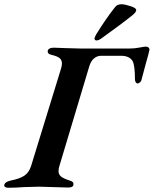

<svg xmlns="http://www.w3.org/2000/svg" viewBox="-55 -878 722 902"><path d="M-35 -9Q-32 -24 -4 -30Q37 -38 59 -52.5Q81 -67 91 -98L230 -550Q236 -568 236 -579Q236 -596 225 -605Q214 -614 188 -620Q169 -624 169 -636Q169 -645 177 -649.5Q185 -654 197 -654Q210 -654 252 -652Q300 -650 324 -650H552Q577 -650 600 -654.5Q623 -659 629 -659Q638 -659 643 -654.5Q648 -650 647 -644Q645 -631 630 -579Q611 -509 610 -504Q609 -497 603 -491.5Q597 -486 592 -486Q586 -486 582.5 -492Q579 -498 579 -505Q579 -570 568 -591Q553 -616 513 -616H420Q402 -616 387 -604Q372 -592 364 -565L224 -98Q220 -86 220 -74Q220 -58 232 -48.5Q244 -39 272 -30Q283 -27 287 -22.5Q291 -18 290 -10Q289 3 265 3Q241 3 195 1Q149 -1 129 -1Q107 -1 57 1Q20 4 -17 4Q-26 4 -31 0.5Q-36 -3 -35 -9ZM389 -695V-697Q389 -701 396 -715Q443 -791 485 -844Q495 -858 516 -858Q531 -858 558.5 -849Q586 -840 585 -830Q584 -824 580 -819Q576 -814 569 -808Q517 -766 422 -698Q408 -688 399 -688Q391 -688 389 -695Z"/></svg>

Font: EB Garamond SemiBold
Style: Italic
Weight: 600
Italic angle: -17.2°
Designer: Georg Duffner and Octavio Pardo
Foundry: Georg Duffner
Version: Version 1.000